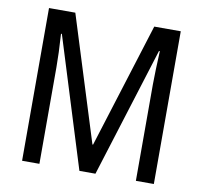

<svg xmlns="http://www.w3.org/2000/svg" viewBox="-79 -850 934 884"><g transform="rotate(10 387.5 -408.0)"><path d="M348 -51 159 -658H155Q158 -614 159.5 -573Q161 -532 161 -502V-51H80V-765H203L386 -181H389L572 -765H696V-51H612V-502Q612 -533 613.5 -573Q615 -613 617 -658H613L423 -51Z"/></g></svg>

Font: Noto Sans Tamil UI Condensed
Style: Regular
Weight: 400
Width: 3
Designer: Jelle Bosma - Monotype Design Team
Foundry: Monotype Imaging Inc.
Version: Version 2.004; ttfautohint (v1.8.4.7-5d5b)